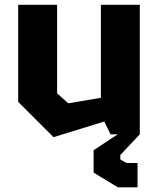

<svg xmlns="http://www.w3.org/2000/svg" viewBox="-20 -561 660 802"><path d="M218.5 -541H56V-135.5L203.5 12L415.5 -53.5L441.5 0H472L371 66.5V160L472.5 221.5H554.5V120H508.5L482.5 105V86.5L564 0V-541H401.5V-152.5L265.5 -129.5L218.5 -171Z"/></svg>

Font: Monaspace Krypton ExtraBold
Style: Regular
Weight: 800
Designer: Riley Cran & the Lettermatic Team
Foundry: Lettermatic
Version: Version 1.101 (Monaspace Krypton)